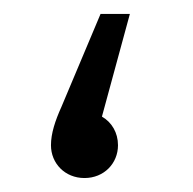

<svg xmlns="http://www.w3.org/2000/svg" viewBox="-20 -297 277 275"><path d="M101 -42C129 -42 149 -63 149 -89C149 -107 140 -122 126 -130L166 -277H124L68 -144C59 -124 53 -106 53 -89C53 -63 73 -42 101 -42Z"/></svg>

Font: FiraGO Light
Style: Regular
Weight: 300
Designer: bBox Type
Foundry: bBox Type GmbH
Version: Version 1.001;PS 001.001;hotconv 1.0.88;makeotf.lib2.5.64775